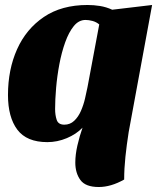

<svg xmlns="http://www.w3.org/2000/svg" viewBox="-20 -550 630 770"><path d="M170 20Q87 20 49.5 -30Q12 -80 12 -169Q12 -271 48.5 -352.5Q85 -434 156 -482Q227 -530 331 -530Q356 -530 381 -526Q406 -522 430 -511L590 -530L496 -20Q488 31 483 78.5Q478 126 478 170Q425 200 376 200Q323 200 302.5 172Q282 144 282 102Q282 70 290.5 33Q299 -4 311 -38Q286 -12 248 4Q210 20 170 20ZM238 -50Q261 -50 277.5 -65.5Q294 -81 304.5 -105Q315 -129 321 -155Q327 -181 331 -201L378 -452Q366 -462 351 -466Q336 -470 323 -470Q296 -470 276 -445.5Q256 -421 241.5 -380.5Q227 -340 218 -292Q209 -244 205 -197Q201 -150 201 -113Q201 -88 207.5 -69Q214 -50 238 -50Z"/></svg>

Font: Sansita Swashed ExtraBold
Style: Regular
Weight: 800
Designer: Pablo Cosgaya
Foundry: Omnibus-Type
Version: Version 1.003; ttfautohint (v1.8.3)